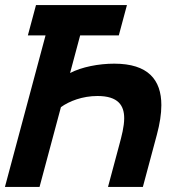

<svg xmlns="http://www.w3.org/2000/svg" viewBox="-46 -740 752 760"><path d="M406.3 -488C344.3 -488 277.8 -475 231.4 -451L271.3 -600H424.3L456.5 -720H96.5L64.3 -600H134.3L-26.5 0H110.5L195.2 -316C228 -339.5 280 -360 340 -360C422.7 -360 445.6 -321.6 445.6 -272C445.6 -238.9 435.4 -200.9 426 -166L381.5 0H519.5L575 -207C586.4 -249.7 592.7 -288.9 592.7 -323.8C592.7 -424.5 540 -488 406.3 -488Z"/></svg>

Font: Manrope
Style: ExtraBoldItalic
Weight: 800
Italic angle: -15°
Designer: Mikhail Sharanda
Foundry: Mikhail Sharanda
Version: Version 4.502;hotconv 1.0.109;makeotfexe 2.5.65596